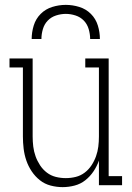

<svg xmlns="http://www.w3.org/2000/svg" viewBox="-20 -760 540 788"><path d="M237 8Q212 8 187.5 1.5Q163 -5 143.5 -20.5Q124 -36 110 -57Q96 -78 88 -101.5Q80 -125 77 -150Q74 -175 74 -200V-483H19V-520H114V-200Q114 -179 116.5 -158.5Q119 -138 126 -118.5Q133 -99 144.5 -81.5Q156 -64 172.5 -51.5Q189 -39 209 -34Q229 -29 250 -29Q271 -29 291 -34Q311 -39 327.5 -51.5Q344 -64 355.5 -81.5Q367 -99 374 -118.5Q381 -138 383.5 -158.5Q386 -179 386 -200V-483H330V-520H426V-37H481V0H386V-101Q378 -78 364 -57Q350 -36 330.5 -20.5Q311 -5 286.5 1.5Q262 8 237 8ZM110 -600Q110 -628 118.5 -655.5Q127 -683 147 -703Q167 -723 194.5 -731.5Q222 -740 250 -740Q278 -740 305.5 -731.5Q333 -723 353 -703Q373 -683 381.5 -655.5Q390 -628 390 -600H350Q350 -620 344 -640.5Q338 -661 324 -675.5Q310 -690 290 -696.5Q270 -703 250 -703Q230 -703 210 -696.5Q190 -690 176 -675.5Q162 -661 156 -640.5Q150 -620 150 -600Z"/></svg>

Font: Iosevka Curly Slab Extralight
Style: Regular
Weight: 200
Monospace: yes
Designer: Belleve Invis
Foundry: Belleve Invis
Version: Version 22.1.2; ttfautohint (v1.8.4)